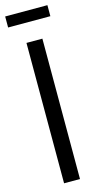

<svg xmlns="http://www.w3.org/2000/svg" viewBox="-148 -872 465 909"><g transform="rotate(-15 84.5 -417.5)"><path d="M46 0V-688H124V0ZM-19 -781V-835H188V-781Z"/></g></svg>

Font: Saira Ultra Condensed Medium
Style: Regular
Weight: 500
Width: 1
Designer: Hector Gatti with collaboration of the Omnibus-Type team
Foundry: Omnibus-Type
Version: Version 1.001; ttfautohint (v1.8)